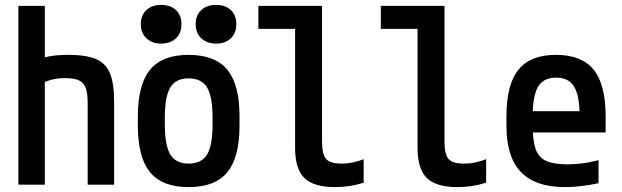

<svg xmlns="http://www.w3.org/2000/svg" viewBox="-20 -754 2540 784"><path d="M338 -334Q338 -374 329.5 -396Q321 -418 301 -426.5Q281 -435 244 -435Q225 -435 209 -432.5Q193 -430 175.5 -424Q158 -418 133 -405L109 -498Q143 -516 177 -523Q211 -530 259 -530Q331 -530 371.5 -513Q412 -496 429 -454.5Q446 -413 446 -340V0H338ZM55 0V-730H163V0Z M750 10Q643 10 593 -50.5Q543 -111 543 -240V-280Q543 -409 593 -469.5Q643 -530 750 -530Q858 -530 908 -469.5Q958 -409 958 -280V-240Q958 -111 908 -50.5Q858 10 750 10ZM750 -86Q803 -86 825.5 -123Q848 -160 848 -248V-273Q848 -360 825.5 -397Q803 -434 750 -434Q698 -434 675.5 -397Q653 -360 653 -273V-248Q653 -160 675.5 -123Q698 -86 750 -86ZM638 -576Q601 -576 578 -597.5Q555 -619 555 -655Q555 -692 578 -713Q601 -734 638 -734Q676 -734 698.5 -713Q721 -692 721 -655Q721 -619 698.5 -597.5Q676 -576 638 -576ZM862 -576Q825 -576 802 -597.5Q779 -619 779 -655Q779 -692 802 -713Q825 -734 862 -734Q900 -734 922.5 -713Q945 -692 945 -655Q945 -619 922.5 -597.5Q900 -576 862 -576Z M1348 10Q1261 10 1223 -27Q1185 -64 1185 -150V-636H1035V-730H1295V-176Q1295 -124 1311.5 -105Q1328 -86 1374 -86Q1400 -86 1422.5 -91Q1445 -96 1465 -104V-8Q1437 1 1408 5.5Q1379 10 1348 10Z M1848 10Q1761 10 1723 -27Q1685 -64 1685 -150V-636H1535V-730H1795V-176Q1795 -124 1811.5 -105Q1828 -86 1874 -86Q1900 -86 1922.5 -91Q1945 -96 1965 -104V-8Q1937 1 1908 5.5Q1879 10 1848 10Z M2287 10Q2166 10 2107 -51.5Q2048 -113 2048 -240V-280Q2048 -409 2097 -469.5Q2146 -530 2250 -530Q2355 -530 2404 -469.5Q2453 -409 2453 -280V-213H2101V-300H2368L2347 -271V-276Q2347 -363 2324.5 -400Q2302 -437 2251 -437Q2199 -437 2177 -400Q2155 -363 2155 -276V-245Q2155 -181 2167 -146Q2179 -111 2210 -97Q2241 -83 2296 -83Q2325 -83 2355 -86.5Q2385 -90 2424 -100V-6Q2392 1 2356.5 5.5Q2321 10 2287 10Z"/></svg>

Font: M PLUS Code Latin Medium
Style: Regular
Weight: 500
Designer: Coji Morishita
Foundry: UNDERFOREST DESIGN
Version: Version 1.002; ttfautohint (v1.8.3)